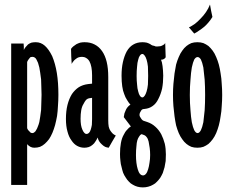

<svg xmlns="http://www.w3.org/2000/svg" viewBox="-20 -645 1016 846"><path d="M163.1 -227.5Q163.1 -209 162.1 -192.4Q162.1 -175.8 161.1 -160.2Q159.2 -144.5 157.2 -130.9Q155.3 -118.2 153.3 -107.4Q150.4 -95.7 146.5 -86.9Q143.6 -78.1 139.6 -72.3Q136.7 -65.4 131.8 -62.5Q127.9 -58.6 123 -58.6Q123 -58.6 123 -58.6Q123 -58.6 123 -58.6Q119.1 -58.6 115.2 -60.5Q112.3 -62.5 109.4 -66.4Q106.4 -69.3 103.5 -72.3Q101.6 -76.2 99.6 -80.1Q99.6 -80.1 99.6 -117.2Q99.6 -155.3 99.6 -204.1Q99.6 -263.7 99.6 -317.4Q99.6 -372.1 99.6 -372.1Q99.6 -372.1 99.6 -372.1Q99.6 -372.1 99.6 -372.1Q101.6 -376 103.5 -379.9Q106.4 -383.8 109.4 -387.7Q112.3 -391.6 115.2 -393.6Q119.1 -394.5 123 -394.5Q123 -394.5 123 -394.5Q123 -394.5 123 -394.5Q127.9 -394.5 132.8 -391.6Q137.7 -388.7 140.6 -382.8Q144.5 -376 147.5 -368.2Q150.4 -359.4 153.3 -347.7Q155.3 -336.9 157.2 -324.2Q159.2 -310.5 161.1 -294.9Q162.1 -279.3 162.1 -262.7Q163.1 -246.1 163.1 -227.5Q163.1 -227.5 163.1 -227.5Q163.1 -227.5 163.1 -227.5ZM237.3 -227.5Q237.3 -281.2 230.5 -323.2Q223.6 -365.2 210 -397.5Q195.3 -427.7 177.7 -443.4Q160.2 -459 137.7 -459Q137.7 -459 137.7 -459Q137.7 -459 137.7 -459Q127 -459 118.2 -457Q110.4 -454.1 103.5 -449.2Q97.7 -443.4 92.8 -437.5Q87.9 -431.6 85 -424.8Q85 -424.8 85 -439.5Q84 -453.1 84 -453.1Q84 -453.1 56.6 -453.1Q29.3 -453.1 29.3 -453.1Q29.3 -453.1 29.3 -417Q29.3 -380.9 29.3 -324.2Q29.3 -293.9 29.3 -258.8Q29.3 -224.6 29.3 -188.5Q29.3 -143.6 29.3 -98.6Q29.3 -53.7 29.3 -11.7Q29.3 64.5 29.3 117.2Q29.3 169.9 29.3 169.9Q29.3 169.9 64.5 169.9Q99.6 169.9 99.6 169.9Q99.6 169.9 99.6 136.7Q99.6 103.5 99.6 66.4Q99.6 36.1 99.6 13.7Q99.6 -9.8 99.6 -9.8Q99.6 -9.8 99.6 -9.8Q99.6 -9.8 99.6 -9.8Q106.4 -2 114.3 2Q122.1 5.9 130.9 5.9Q130.9 5.9 130.9 5.9Q130.9 5.9 130.9 5.9Q144.5 5.9 156.2 2Q168 -2.9 177.7 -11.7Q187.5 -20.5 196.3 -32.2Q204.1 -43.9 210.9 -59.6Q217.8 -76.2 222.7 -93.8Q227.5 -112.3 231.4 -133.8Q234.4 -155.3 235.4 -178.7Q237.3 -202.1 237.3 -227.5Q237.3 -227.5 237.3 -227.5Q237.3 -227.5 237.3 -227.5Z M385.7 -120.1Q385.7 -120.1 385.7 -120.1Q385.7 -120.1 385.7 -120.1Q385.7 -105.5 384.8 -94.7Q382.8 -83 379.9 -74.2Q377 -64.5 372.1 -59.6Q367.2 -54.7 361.3 -54.7Q361.3 -54.7 361.3 -54.7Q361.3 -54.7 361.3 -54.7Q355.5 -54.7 351.6 -59.6Q346.7 -64.5 342.8 -74.2Q338.9 -83 336.9 -94.7Q335 -107.4 335 -122.1Q335 -122.1 335 -122.1Q335 -122.1 335 -122.1Q335 -142.6 337.9 -159.2Q340.8 -175.8 347.7 -186.5Q353.5 -198.2 359.4 -205.1Q366.2 -210.9 372.1 -211.9Q372.1 -211.9 378.9 -212.9Q385.7 -213.9 385.7 -213.9Q385.7 -213.9 385.7 -167Q385.7 -120.1 385.7 -120.1ZM490.2 -47.9Q490.2 -47.9 490.2 -47.9Q490.2 -47.9 490.2 -47.9Q483.4 -50.8 477.5 -55.7Q471.7 -61.5 466.8 -68.4Q461.9 -75.2 459 -86.9Q457 -98.6 457 -114.3Q457 -114.3 457 -138.7Q457 -163.1 457 -195.3Q457 -234.4 457 -270.5Q457 -305.7 457 -305.7Q457 -305.7 457 -305.7Q457 -305.7 457 -305.7Q457 -343.8 450.2 -372.1Q443.4 -400.4 429.7 -419.9Q416 -439.5 396.5 -449.2Q377.9 -459 352.5 -459Q352.5 -459 352.5 -459Q352.5 -459 352.5 -459Q342.8 -459 333 -457Q324.2 -454.1 316.4 -450.2Q308.6 -445.3 302.7 -440.4Q296.9 -435.5 293 -429.7Q293 -429.7 293.9 -396.5Q295.9 -363.3 295.9 -363.3Q295.9 -363.3 295.9 -363.3Q295.9 -363.3 295.9 -363.3Q297.9 -368.2 302.7 -374Q306.6 -379.9 313.5 -384.8Q320.3 -390.6 327.1 -392.6Q334 -394.5 341.8 -394.5Q341.8 -394.5 341.8 -394.5Q341.8 -394.5 341.8 -394.5Q351.6 -394.5 359.4 -389.6Q368.2 -384.8 374 -375Q379.9 -364.3 382.8 -348.6Q385.7 -333 385.7 -313.5Q385.7 -313.5 385.7 -294.9Q385.7 -276.4 385.7 -276.4Q385.7 -276.4 376 -275.4Q367.2 -274.4 367.2 -274.4Q367.2 -274.4 367.2 -274.4Q367.2 -274.4 367.2 -274.4Q344.7 -271.5 327.1 -260.7Q309.6 -249 296.9 -230.5Q284.2 -210 277.3 -182.6Q270.5 -155.3 270.5 -121.1Q270.5 -121.1 270.5 -121.1Q270.5 -121.1 270.5 -121.1Q270.5 -88.9 277.3 -65.4Q283.2 -42 294.9 -26.4Q305.7 -9.8 320.3 -2Q335 5.9 351.6 5.9Q351.6 5.9 351.6 5.9Q351.6 5.9 351.6 5.9Q361.3 5.9 371.1 2.9Q379.9 0 387.7 -6.8Q395.5 -12.7 400.4 -21.5Q406.2 -29.3 410.2 -39.1Q410.2 -39.1 410.2 -39.1Q410.2 -39.1 410.2 -39.1Q412.1 -30.3 417 -22.5Q421.9 -14.6 428.7 -8.8Q435.5 -2 443.4 2Q450.2 4.9 459 5.9Q459 5.9 474.6 -21.5Q490.2 -47.9 490.2 -47.9Z M641.6 38.1Q641.6 56.6 638.7 72.3Q636.7 87.9 632.8 100.6Q628.9 114.3 623 121.1Q617.2 127.9 610.4 127.9Q610.4 127.9 610.4 127.9Q610.4 127.9 610.4 127.9Q602.5 127.9 596.7 121.1Q590.8 114.3 586.9 100.6Q583 87.9 581.1 72.3Q579.1 56.6 579.1 38.1Q579.1 38.1 579.1 38.1Q579.1 38.1 579.1 38.1Q579.1 16.6 581.1 0Q582 -16.6 585 -26.4Q587.9 -36.1 592.8 -43Q596.7 -49.8 602.5 -53.7Q602.5 -53.7 607.4 -52.7Q612.3 -50.8 612.3 -50.8Q612.3 -50.8 612.3 -50.8Q612.3 -50.8 612.3 -50.8Q620.1 -48.8 626 -41Q631.8 -34.2 634.8 -21.5Q637.7 -7.8 639.6 6.8Q641.6 21.5 641.6 38.1Q641.6 38.1 641.6 38.1Q641.6 38.1 641.6 38.1ZM632.8 -310.5Q632.8 -289.1 631.8 -272.5Q629.9 -254.9 626 -242.2Q622.1 -229.5 617.2 -222.7Q612.3 -215.8 607.4 -215.8Q607.4 -215.8 607.4 -215.8Q607.4 -215.8 607.4 -215.8Q601.6 -215.8 596.7 -222.7Q591.8 -229.5 588.9 -242.2Q585 -254.9 584 -272.5Q582 -289.1 582 -310.5Q582 -310.5 582 -310.5Q582 -310.5 582 -310.5Q582 -334 584 -351.6Q585 -369.1 588.9 -381.8Q591.8 -394.5 596.7 -400.4Q601.6 -407.2 607.4 -407.2Q607.4 -407.2 607.4 -407.2Q607.4 -407.2 607.4 -407.2Q612.3 -407.2 617.2 -400.4Q622.1 -394.5 626 -381.8Q629.9 -369.1 631.8 -351.6Q632.8 -334 632.8 -310.5Q632.8 -310.5 632.8 -310.5Q632.8 -310.5 632.8 -310.5ZM710.9 35.2Q710.9 9.8 706.1 -11.7Q700.2 -34.2 690.4 -53.7Q679.7 -73.2 664.1 -86.9Q649.4 -100.6 628.9 -107.4Q628.9 -107.4 623 -109.4Q617.2 -111.3 617.2 -111.3Q617.2 -111.3 617.2 -111.3Q617.2 -111.3 617.2 -111.3Q612.3 -112.3 608.4 -115.2Q604.5 -118.2 601.6 -123Q598.6 -127 596.7 -130.9Q594.7 -134.8 594.7 -138.7Q594.7 -138.7 594.7 -138.7Q594.7 -138.7 594.7 -138.7Q594.7 -143.6 596.7 -148.4Q598.6 -152.3 601.6 -157.2Q603.5 -161.1 607.4 -163.1Q612.3 -165 617.2 -165Q617.2 -165 617.2 -165Q617.2 -165 617.2 -165Q637.7 -167 652.3 -177.7Q668 -188.5 677.7 -209Q688.5 -229.5 694.3 -254.9Q699.2 -280.3 699.2 -311.5Q699.2 -311.5 699.2 -311.5Q699.2 -311.5 699.2 -311.5Q699.2 -323.2 698.2 -334Q697.3 -344.7 696.3 -353.5Q694.3 -363.3 693.4 -370.1Q691.4 -377 689.5 -381.8Q689.5 -381.8 689.5 -381.8Q689.5 -381.8 689.5 -381.8Q696.3 -381.8 702.1 -384.8Q707 -387.7 710 -392.6Q710 -392.6 709 -423.8Q708 -455.1 708 -455.1Q708 -455.1 708 -455.1Q708 -455.1 708 -455.1Q706.1 -452.1 703.1 -449.2Q700.2 -447.3 696.3 -445.3Q691.4 -442.4 686.5 -441.4Q681.6 -440.4 675.8 -440.4Q675.8 -440.4 675.8 -440.4Q675.8 -440.4 675.8 -440.4Q670.9 -440.4 666 -440.4Q662.1 -441.4 658.2 -443.4Q654.3 -443.4 650.4 -445.3Q645.5 -447.3 642.6 -450.2Q642.6 -450.2 642.6 -450.2Q642.6 -450.2 642.6 -450.2Q635.7 -454.1 627 -457Q617.2 -459 607.4 -459Q607.4 -459 607.4 -459Q607.4 -459 607.4 -459Q584 -459 566.4 -448.2Q549.8 -438.5 538.1 -418Q527.3 -397.5 521.5 -371.1Q515.6 -344.7 515.6 -311.5Q515.6 -311.5 515.6 -311.5Q515.6 -311.5 515.6 -311.5Q515.6 -285.2 518.6 -264.6Q521.5 -244.1 527.3 -230.5Q532.2 -215.8 540 -204.1Q546.9 -192.4 554.7 -183.6Q554.7 -183.6 554.7 -183.6Q554.7 -183.6 554.7 -183.6Q548.8 -180.7 543.9 -174.8Q539.1 -169.9 535.2 -162.1Q531.2 -153.3 528.3 -145.5Q526.4 -137.7 525.4 -128.9Q525.4 -128.9 541 -108.4Q556.6 -87.9 556.6 -87.9Q556.6 -87.9 556.6 -87.9Q556.6 -87.9 556.6 -87.9Q547.9 -83 540 -73.2Q531.2 -64.5 524.4 -49.8Q516.6 -36.1 512.7 -14.6Q508.8 5.9 508.8 34.2Q508.8 34.2 508.8 34.2Q508.8 34.2 508.8 34.2Q508.8 49.8 510.7 64.5Q511.7 78.1 515.6 90.8Q518.6 104.5 522.5 116.2Q527.3 127.9 534.2 137.7Q540 147.5 547.9 155.3Q555.7 164.1 565.4 168.9Q575.2 174.8 585.9 177.7Q596.7 180.7 609.4 180.7Q609.4 180.7 609.4 180.7Q609.4 180.7 609.4 180.7Q622.1 180.7 632.8 177.7Q644.5 174.8 654.3 168.9Q664.1 164.1 671.9 155.3Q679.7 147.5 686.5 137.7Q692.4 127.9 697.3 117.2Q701.2 105.5 705.1 91.8Q708 78.1 710 64.5Q710.9 49.8 710.9 35.2Q710.9 35.2 710.9 35.2Q710.9 35.2 710.9 35.2Z M905.3 -625Q905.3 -625 905.3 -625Q905.3 -625 905.3 -625Q898.4 -607.4 887.7 -591.8Q877 -576.2 864.3 -563.5Q851.6 -549.8 838.9 -540Q825.2 -530.3 812.5 -524.4Q812.5 -524.4 824.2 -510.7Q835.9 -497.1 835.9 -497.1Q835.9 -497.1 835.9 -497.1Q835.9 -497.1 835.9 -497.1Q845.7 -502 856.4 -509.8Q867.2 -516.6 877.9 -525.4Q887.7 -533.2 897.5 -544.9Q907.2 -555.7 916 -570.3Q916 -570.3 910.2 -597.7Q905.3 -625 905.3 -625ZM883.8 -226.6Q883.8 -189.5 881.8 -159.2Q878.9 -128.9 876 -106.4Q871.1 -83 865.2 -71.3Q858.4 -58.6 850.6 -58.6Q850.6 -58.6 850.6 -58.6Q850.6 -58.6 850.6 -58.6Q842.8 -58.6 835.9 -71.3Q830.1 -83 825.2 -106.4Q821.3 -128.9 819.3 -159.2Q816.4 -189.5 816.4 -226.6Q816.4 -226.6 816.4 -226.6Q816.4 -226.6 816.4 -226.6Q816.4 -263.7 819.3 -293.9Q821.3 -325.2 825.2 -347.7Q830.1 -371.1 835.9 -382.8Q842.8 -393.6 850.6 -393.6Q850.6 -393.6 850.6 -393.6Q850.6 -393.6 850.6 -393.6Q858.4 -393.6 865.2 -382.8Q871.1 -371.1 876 -347.7Q878.9 -325.2 881.8 -293.9Q883.8 -263.7 883.8 -226.6Q883.8 -226.6 883.8 -226.6Q883.8 -226.6 883.8 -226.6ZM959 -226.6Q959 -252.9 957 -275.4Q956.1 -298.8 952.1 -321.3Q949.2 -341.8 944.3 -360.4Q939.5 -377.9 932.6 -393.6Q925.8 -410.2 917 -421.9Q908.2 -433.6 898.4 -442.4Q887.7 -450.2 876 -455.1Q864.3 -459 849.6 -459Q849.6 -459 849.6 -459Q849.6 -459 849.6 -459Q835 -459 823.2 -455.1Q811.5 -450.2 801.8 -442.4Q791 -433.6 783.2 -421.9Q774.4 -410.2 767.6 -393.6Q760.7 -377.9 755.9 -360.4Q752 -341.8 749 -321.3Q746.1 -298.8 744.1 -275.4Q742.2 -252.9 742.2 -226.6Q742.2 -226.6 742.2 -226.6Q742.2 -226.6 742.2 -226.6Q742.2 -201.2 744.1 -177.7Q746.1 -154.3 749 -132.8Q752 -111.3 755.9 -92.8Q760.7 -75.2 767.6 -58.6Q774.4 -43 783.2 -31.2Q791 -19.5 801.8 -10.7Q811.5 -2.9 823.2 2Q835 5.9 849.6 5.9Q849.6 5.9 849.6 5.9Q849.6 5.9 849.6 5.9Q864.3 5.9 876 2Q887.7 -2.9 898.4 -10.7Q908.2 -19.5 917 -31.2Q925.8 -43 932.6 -58.6Q939.5 -75.2 944.3 -92.8Q949.2 -111.3 952.1 -132.8Q956.1 -154.3 957 -177.7Q959 -201.2 959 -226.6Q959 -226.6 959 -226.6Q959 -226.6 959 -226.6Z"/></svg>

Font: AgendaMediumCondGoodkids
Style: AgendaMediumCondGoodkids
Weight: 500
Designer: ""
Version: ""